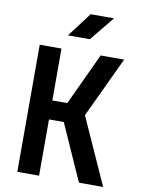

<svg xmlns="http://www.w3.org/2000/svg" viewBox="-101 -1018 802 1086"><g transform="rotate(10 300.0 -475.0)"><path d="M76 0V-730H201V-432H287L426 -730H561L397 -382L569 0H430L286 -323H201V0ZM224 -810 330 -950H464L350 -810Z"/></g></svg>

Font: NKDuy Mono
Style: Bold
Weight: 700
Monospace: yes
Designer: NKDuy
Foundry: NKDuy
Version: Version 2.251; ttfautohint (v1.8.4.7-5d5b)